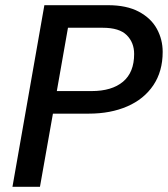

<svg xmlns="http://www.w3.org/2000/svg" viewBox="-20 -720 647 740"><path d="M28 0 151 -700H396Q468 -700 515 -675Q562 -650 584.5 -609Q607 -568 607 -520Q607 -445 571 -391.5Q535 -338 470.5 -310Q406 -282 322 -282H184L134 0ZM199 -369H333Q411 -369 454 -405Q497 -441 497 -512Q497 -556 468.5 -584.5Q440 -613 376 -613H242Z"/></svg>

Font: Ultramarine Medium
Style: Italic
Weight: 500
Italic angle: -10°
Designer: Colophon Foundry, Jonny Pinhorn
Foundry: Colophon Foundry
Version: Version 1.200; ttfautohint (v1.8.3)